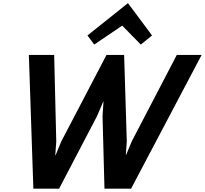

<svg xmlns="http://www.w3.org/2000/svg" viewBox="-20 -1143 1241 1163"><path d="M1050.8 -810.1H1201.2L773.9 0H612.8L601.1 -439.9L606.9 -526.9H605L567.9 -439.9L337.9 0H182.1L154.8 -810.1H308.1L320.8 -286.1L314.9 -203.1H316.9L351.1 -286.1L625 -810.1H731.9L748 -286.1L742.2 -205.1H744.1L777.8 -286.1ZM755.9 -1123 900.9 -928.2 833 -873 720.2 -987.8 550.8 -873 509.8 -928.2 753.9 -1123Z"/></svg>

Font: Sinkin Sans 600 SemiBold Italic
Style: Regular
Weight: 600
Italic angle: -112°
Designer: Keith Bates
Foundry: K-Type
Version: Sinkin Sans (version 1.0)  by Keith Bates   •   © 2014   www